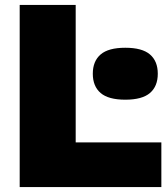

<svg xmlns="http://www.w3.org/2000/svg" viewBox="-20 -760 680 780"><path d="M60 0V-740H287.5V-181.5H635.5V0ZM489 -355Q420.5 -355 388.8 -382.2Q357 -409.5 357 -460.5Q357 -511.5 388.8 -538.8Q420.5 -566 489 -566Q557.5 -566 589.2 -538.8Q621 -511.5 621 -460.5Q621 -409.5 589.2 -382.2Q557.5 -355 489 -355Z"/></svg>

Font: Encode Sans SemiExpanded SemiExpanded Black
Style: Regular
Weight: 900
Width: 6
Designer: Multiple Designers
Foundry: Impallari Type
Version: Version 3.000; ttfautohint (v1.8.3) -l 8 -r 50 -G 200 -x 14 